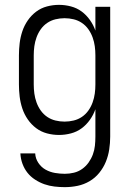

<svg xmlns="http://www.w3.org/2000/svg" viewBox="-20 -548 540 791"><path d="M247 223Q226 223 204.5 220.5Q183 218 163 211Q143 204 124.5 192Q106 180 93 163.5Q80 147 72.5 126.5Q65 106 64 84H125Q126 105 138 123Q150 141 168 151Q186 161 206.5 164.5Q227 168 247 168Q266 168 284.5 163.5Q303 159 318.5 148Q334 137 345 121.5Q356 106 362.5 88.5Q369 71 371 52.5Q373 34 373 15V-98Q365 -75 350.5 -54.5Q336 -34 316.5 -19.5Q297 -5 272.5 1.5Q248 8 223 8Q198 8 173.5 1.5Q149 -5 129 -20Q109 -35 94.5 -56Q80 -77 72 -101Q64 -125 61 -150Q58 -175 58 -200V-320Q58 -345 61 -370Q64 -395 72 -419Q80 -443 94.5 -464Q109 -485 129 -500Q149 -515 173.5 -521.5Q198 -528 223 -528Q248 -528 272.5 -521.5Q297 -515 316.5 -500.5Q336 -486 350.5 -465.5Q365 -445 373 -422V-520H434V15Q434 41 430 67.5Q426 94 416 118.5Q406 143 389 164Q372 185 349 198.5Q326 212 300 217.5Q274 223 247 223ZM246 -47Q265 -47 283.5 -51.5Q302 -56 317.5 -66.5Q333 -77 344 -92.5Q355 -108 361.5 -126Q368 -144 370.5 -162.5Q373 -181 373 -200V-320Q373 -339 370.5 -357.5Q368 -376 361.5 -394Q355 -412 344 -427.5Q333 -443 317.5 -453.5Q302 -464 283.5 -468.5Q265 -473 246 -473Q227 -473 208.5 -468.5Q190 -464 174.5 -453.5Q159 -443 148 -427.5Q137 -412 130.5 -394Q124 -376 121.5 -357.5Q119 -339 119 -320V-200Q119 -181 121.5 -162.5Q124 -144 130.5 -126Q137 -108 148 -92.5Q159 -77 174.5 -66.5Q190 -56 208.5 -51.5Q227 -47 246 -47Z"/></svg>

Font: Iosevka Light
Style: Regular
Weight: 300
Monospace: yes
Designer: Belleve Invis
Foundry: Belleve Invis
Version: Version 32.5.0; ttfautohint (v1.8.4)